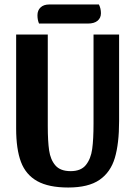

<svg xmlns="http://www.w3.org/2000/svg" viewBox="-20 -814 603 856"><path d="M284 22Q197 22 146 -6.5Q95 -35 73.5 -92Q52 -149 52 -241V-660H193V-252Q193 -185 199 -143.5Q205 -102 227 -76.5Q249 -51 295 -51Q341 -51 363 -78.5Q385 -106 391 -149.5Q397 -193 397 -263V-660H511V-274Q511 -174 492 -110Q473 -46 423.5 -12Q374 22 284 22ZM430 -755Q430 -734 415 -721.5Q400 -709 372 -709H154Q147 -725 147 -746Q147 -768 161 -781Q175 -794 199 -794H421Q430 -776 430 -755Z"/></svg>

Font: Sansita Medium
Style: Regular
Weight: 500
Designer: Pablo Cosgaya
Foundry: Omnibus-Type
Version: Version 1.006